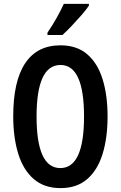

<svg xmlns="http://www.w3.org/2000/svg" viewBox="-20 -957 620 987"><path d="M533 -358Q533 -249 507.5 -166Q482 -83 428.5 -36.5Q375 10 291 10Q207 10 153 -37Q99 -84 73.5 -167.5Q48 -251 48 -359Q48 -540 109.5 -632Q171 -724 291 -724Q375 -724 428.5 -678Q482 -632 507.5 -549.5Q533 -467 533 -358ZM168 -358Q168 -93 290 -93Q412 -93 412 -358Q412 -623 291 -623Q168 -623 168 -358ZM437 -928Q424 -908 400 -880.5Q376 -853 349.5 -825Q323 -797 301 -777H224V-789Q251 -829 272 -866.5Q293 -904 308 -937H437Z"/></svg>

Font: Noto Sans Gujarati UI ExtraCondensed SemiBold
Style: Regular
Weight: 600
Width: 2
Designer: Jelle Bosma - Monotype Design Team, Universal Thirst
Foundry: Monotype Imaging Inc.
Version: Version 2.106; ttfautohint (v1.8.4.7-5d5b)